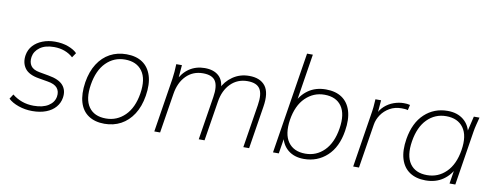

<svg xmlns="http://www.w3.org/2000/svg" viewBox="-62 -1049 3526 1370"><g transform="rotate(10 1701.0 -364.0)"><path d="M209 8Q157 8 109.5 -8.5Q62 -25 35 -51L57 -85Q89 -59 128 -45Q167 -31 213 -31Q279 -31 319 -56.5Q359 -82 366 -124Q372 -162 352 -186.5Q332 -211 281 -219L217 -230Q142 -242 113.5 -281.5Q85 -321 94 -377Q101 -418 127.5 -447Q154 -476 195 -492Q236 -508 285 -508Q339 -508 381.5 -492Q424 -476 446 -453L423 -419Q397 -443 362 -456Q327 -469 285 -469Q221 -469 183 -441.5Q145 -414 138 -372Q132 -333 149.5 -307.5Q167 -282 213 -274L280 -262Q357 -249 387.5 -213Q418 -177 409 -123Q403 -85 377.5 -55Q352 -25 309 -8.5Q266 8 209 8Z M732 8Q663 8 616.5 -23Q570 -54 552 -114Q534 -174 547 -260Q560 -340 595.5 -395.5Q631 -451 684 -479.5Q737 -508 803 -508Q873 -508 919 -477Q965 -446 984 -386Q1003 -326 989 -240Q976 -160 940 -104.5Q904 -49 851 -20.5Q798 8 732 8ZM736 -31Q816 -31 873.5 -87.5Q931 -144 948 -250Q965 -356 924 -412.5Q883 -469 799 -469Q719 -469 662.5 -412.5Q606 -356 589 -250Q572 -144 611.5 -87.5Q651 -31 736 -31Z M1093 0 1155 -392Q1159 -418 1161 -445Q1163 -472 1164 -500H1205L1195 -380H1181Q1210 -443 1258.5 -475.5Q1307 -508 1370 -508Q1435 -508 1471.5 -475Q1508 -442 1508 -379H1496Q1521 -436 1573 -472Q1625 -508 1692 -508Q1772 -508 1809 -460Q1846 -412 1829 -308L1780 0H1738L1788 -314Q1801 -395 1777 -432Q1753 -469 1687 -469Q1614 -469 1565 -420Q1516 -371 1503 -288L1457 0H1415L1465 -314Q1478 -395 1454.5 -432Q1431 -469 1364 -469Q1291 -469 1242.5 -420Q1194 -371 1181 -288L1135 0Z M2177 8Q2107 8 2062 -29Q2017 -66 2006 -131H2016L1995 0H1953L2070 -736H2112L2054 -369H2040Q2068 -434 2121 -471Q2174 -508 2248 -508Q2318 -508 2364 -477Q2410 -446 2428.5 -386Q2447 -326 2433 -240Q2414 -120 2344.5 -56Q2275 8 2177 8ZM2181 -31Q2261 -31 2317.5 -87.5Q2374 -144 2391 -250Q2408 -356 2368.5 -412.5Q2329 -469 2244 -469Q2165 -469 2107 -412.5Q2049 -356 2032 -250Q2016 -144 2056.5 -87.5Q2097 -31 2181 -31Z M2534 0 2595 -386Q2600 -414 2603 -443Q2606 -472 2607 -500H2648L2639 -391L2629 -390Q2645 -430 2674 -456Q2703 -482 2739.5 -495Q2776 -508 2812 -508Q2824 -508 2835 -507Q2846 -506 2857 -503L2848 -464Q2839 -467 2827.5 -468Q2816 -469 2803 -469Q2754 -469 2716.5 -447.5Q2679 -426 2656 -392Q2633 -358 2627 -320L2576 0Z M3059 8Q2990 8 2943.5 -23Q2897 -54 2878.5 -114Q2860 -174 2874 -260Q2894 -380 2963 -444Q3032 -508 3130 -508Q3200 -508 3245.5 -471Q3291 -434 3301 -369H3289L3320 -500H3361Q3354 -472 3347 -445Q3340 -418 3336 -392L3274 0H3232L3253 -131H3267Q3239 -66 3186 -29Q3133 8 3059 8ZM3063 -31Q3143 -31 3200.5 -87.5Q3258 -144 3275 -250Q3292 -356 3251 -412.5Q3210 -469 3126 -469Q3046 -469 2989.5 -412.5Q2933 -356 2916 -250Q2899 -144 2938.5 -87.5Q2978 -31 3063 -31Z"/></g></svg>

Font: Mulish ExtraLight ExtraLight
Style: Italic
Weight: 250
Italic angle: -9°
Version: Version 3.603